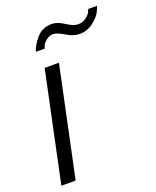

<svg xmlns="http://www.w3.org/2000/svg" viewBox="-133 -781 699 859"><g transform="rotate(-20 217.0 -351.0)"><path d="M206 -650Q188 -650 173.5 -638.5Q159 -627 154.5 -617.5Q150 -608 149 -602H107Q112 -626 140.5 -660.5Q169 -695 215 -695Q242 -695 273.5 -674Q305 -653 327 -653Q349 -653 365.5 -665.5Q382 -678 386 -687Q390 -696 392 -702H434Q431 -690 421 -671.5Q411 -653 383 -631.5Q355 -610 319 -610Q289 -610 257 -630Q225 -650 206 -650ZM119 -521H187L77 0H9Z"/></g></svg>

Font: Raleway-v4020
Style: Italic
Weight: 400
Italic angle: -12°
Designer: Matt McInerney, Pablo Impallari, Rodrigo Fuenzalida
Foundry: Matt McInerney, Pablo Impallari, Rodrigo Fuenzalida
Version: Version 4.020;PS 004.020;hotconv 1.0.88;makeotf.lib2.5.64775